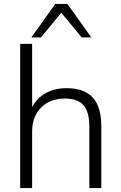

<svg xmlns="http://www.w3.org/2000/svg" viewBox="-20 -960 617 980"><path d="M83 0H144V-289C144 -390 210 -457 310 -457C399 -457 436 -413 436 -313V0H497V-318C497 -446 440 -510 319 -510C242 -510 177 -477 144 -413V-736H83ZM140 -769H189L293 -895L397 -769H446L324 -940H262Z"/></svg>

Font: Poppy and Pepper Light
Style: Regular
Weight: 300
Designer: Thy Ha
Foundry: Thy Ha
Version: Version 0.001;Glyphs 3.2 (3227)